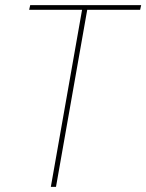

<svg xmlns="http://www.w3.org/2000/svg" viewBox="-20 -724 567 744"><path d="M93 -686 97 -704H527L523 -686H318L197 0H177L298 -686Z"/></svg>

Font: Poppins Variable
Style: Italic
Weight: 100
Italic angle: -10°
Designer: Jonny Pinhorn
Foundry: Indian Type Foundry
Version: Version 6.000